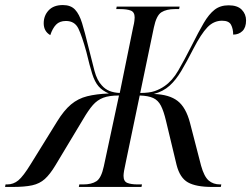

<svg xmlns="http://www.w3.org/2000/svg" viewBox="-78 -740 994 760"><path d="M-58 0 -56 -10H-49Q-25 -10 -5.5 -26Q14 -42 44 -91L148 -259Q175 -303 203 -326.5Q231 -350 267 -359Q303 -368 353 -370Q327 -381 312 -398.5Q297 -416 287 -447.5Q277 -479 264 -534Q247 -596 232.5 -626.5Q218 -657 183 -657Q158 -657 144 -642.5Q130 -628 121 -601Q95 -616 95 -648Q95 -678 114.5 -699Q134 -720 171 -720Q202 -720 219 -702Q236 -684 247 -648Q258 -612 271 -558Q286 -497 296 -459.5Q306 -422 325 -402Q338 -387 355.5 -380Q373 -373 396 -372L449 -632Q453 -648 454 -657.5Q455 -667 455 -671Q455 -692 440 -698Q425 -704 397 -704H382L384 -714H633L631 -704H614Q581 -704 561 -691.5Q541 -679 531 -631L477 -372Q513 -372 534.5 -379.5Q556 -387 573 -399Q604 -420 627.5 -460.5Q651 -501 681 -560Q708 -614 728.5 -649Q749 -684 771.5 -701.5Q794 -719 827 -719Q862 -719 879 -701.5Q896 -684 896 -659Q896 -631 881.5 -617Q867 -603 845 -603Q845 -626 836.5 -642Q828 -658 801 -658Q768 -658 743 -632Q718 -606 687 -546Q661 -495 639.5 -459Q618 -423 593 -400.5Q568 -378 531 -368Q592 -366 625 -340.5Q658 -315 674 -254L718 -84Q730 -41 748 -25.5Q766 -10 793 -10H798L796 0H762Q698 0 666 -18Q634 -36 621 -87L579 -262Q570 -300 559 -321.5Q548 -343 528.5 -352Q509 -361 475 -362L421 -103Q415 -76 413 -63.5Q411 -51 411 -44Q411 -22 426 -16Q441 -10 467 -10H484L482 0H234L236 -10H252Q284 -10 303.5 -22.5Q323 -35 333 -82L393 -362Q354 -362 330.5 -353Q307 -344 289.5 -324Q272 -304 251 -268L141 -85Q120 -50 99.5 -31.5Q79 -13 49.5 -6.5Q20 0 -29 0Z"/></svg>

Font: Noto Serif Display Condensed
Style: Italic
Weight: 400
Width: 3
Italic angle: -12°
Designer: Monotype Design Team
Foundry: Monotype Imaging Inc.
Version: Version 2.009